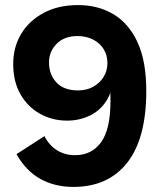

<svg xmlns="http://www.w3.org/2000/svg" viewBox="-20 -723 639 756"><path d="M269 13Q196 13 139 -18.5Q82 -50 45 -116L155 -187Q174 -150 205 -131Q236 -112 276 -112Q341 -112 378 -163Q415 -214 415 -325Q415 -351 414.5 -369.5Q414 -388 412 -404L426 -429Q425 -366 399 -326Q373 -286 332 -267Q291 -248 244 -248Q186 -248 137.5 -275Q89 -302 60.5 -352Q32 -402 32 -471Q32 -537 63 -589Q94 -641 151.5 -672Q209 -703 287 -703Q367 -703 427.5 -666.5Q488 -630 522 -555.5Q556 -481 556 -365Q556 -178 481 -82.5Q406 13 269 13ZM287 -367Q322 -367 348 -382Q374 -397 388.5 -421Q403 -445 403 -475Q403 -505 388.5 -529Q374 -553 347 -567Q320 -581 285 -581Q233 -581 203 -550.5Q173 -520 173 -478Q173 -429 202.5 -398Q232 -367 287 -367Z"/></svg>

Font: Radio Canada Big SemiBold
Style: Regular
Weight: 600
Designer: Étienne Aubert Bonn
Foundry: Coppers and Brasses
Version: Version 1.001